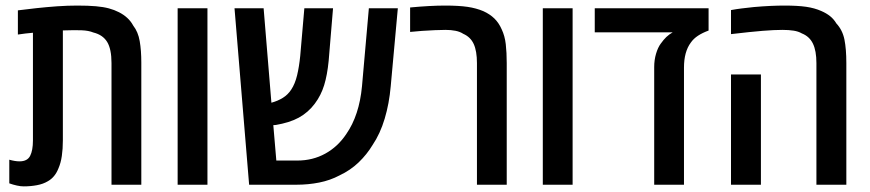

<svg xmlns="http://www.w3.org/2000/svg" viewBox="-20 -660 3107 686"><path d="M64.9 5.9Q53.7 5.9 40.3 2.9Q26.9 0 13.2 -4.9V-89.4Q33.7 -83.5 49.8 -83.5Q77.6 -83.5 87.6 -103Q97.7 -122.6 97.7 -158.2V-543Q84.5 -542 71 -540.3Q57.6 -538.6 43.9 -536.6V-623Q74.7 -627 110.6 -630.9Q146.5 -634.8 184.1 -637.5Q221.7 -640.1 255.9 -640.1Q295.4 -640.1 322.5 -637.7Q349.6 -635.3 368.9 -630.1Q388.2 -625 405.3 -616.2Q422.4 -607.4 434.8 -595.9Q447.3 -584.5 456.1 -568.4Q473.6 -545.9 479.2 -512.9Q484.9 -480 484.9 -436V0H378.4V-434.6Q378.4 -484.9 362.8 -510.3Q347.2 -535.6 313.5 -543.9Q296.9 -550.8 271.5 -551.8Q260.3 -552.2 243.7 -552.2Q227.1 -552.2 204.6 -551.3V-158.2Q204.6 -127.9 200.9 -102.8Q197.3 -77.6 188.5 -57.6Q176.3 -26.9 151.4 -12.7Q134.3 -2.4 111.8 1.7Q89.4 5.9 64.9 5.9Z M614.7 0V-630.4H721.2V0Z M870.1 0 817.9 -630.4H921.9L949.7 -293Q972.7 -299.3 990.7 -310.5Q1008.8 -321.8 1020.5 -339.8Q1034.2 -360.4 1041.5 -390.9Q1048.8 -421.4 1052.7 -460.4L1067.4 -630.4H1169.9L1154.3 -442.9Q1149.4 -392.1 1138.2 -355.7Q1127 -319.3 1105 -290Q1081.5 -258.3 1047.6 -239.7Q1013.7 -221.2 963.9 -213.4Q961.9 -213.4 960.2 -213.1Q958.5 -212.9 956.5 -212.9L967.3 -86.4H1042.5Q1097.2 -86.4 1142.1 -111.1Q1187 -135.7 1217.3 -181.2Q1263.7 -248 1273.4 -352.1L1297.9 -630.4H1401.4L1376 -351.6Q1370.6 -290 1354.5 -236.1Q1338.4 -182.1 1311 -141.6Q1291 -108.4 1261.7 -80.1Q1232.4 -51.8 1192.9 -33.2Q1159.7 -15.6 1120.6 -7.8Q1081.5 0 1039.1 0Z M1684.1 0V-434.6Q1684.1 -477.5 1672.6 -502.7Q1661.1 -527.8 1635.3 -539.1Q1623.5 -546.9 1607.4 -550Q1591.3 -553.2 1571.8 -553.2Q1556.2 -553.2 1533.4 -552.2Q1510.7 -551.3 1487.3 -549.6Q1463.9 -547.9 1445.3 -545.9V-633.3Q1481 -636.7 1512.5 -638.4Q1543.9 -640.1 1569.8 -640.1Q1619.1 -640.1 1650.4 -635.5Q1681.6 -630.9 1707 -620.1Q1730.5 -609.4 1746.3 -594Q1762.2 -578.6 1772.5 -555.2Q1783.7 -531.7 1787.1 -502Q1790.5 -472.2 1790.5 -434.6V0Z M1919.4 0V-630.4H2025.9V0Z M2317.4 0V-420.4Q2317.4 -445.8 2324 -468Q2330.6 -490.2 2340.3 -503.4Q2351.1 -518.6 2360.8 -527.8Q2370.6 -537.1 2383.3 -544.4H2105V-630.4H2511.7V-550.8Q2490.2 -543 2474.1 -532.5Q2458 -522 2448.2 -507.8Q2423.8 -475.1 2423.8 -418.5V0Z M2897 0V-434.6Q2897 -478.5 2884.5 -504.2Q2872.1 -529.8 2845.2 -540.5Q2832.5 -547.9 2815.4 -550.5Q2798.3 -553.2 2775.4 -553.2Q2746.6 -553.2 2704.3 -549.8Q2662.1 -546.4 2591.8 -538.1V-624Q2609.9 -627.4 2630.1 -629.9Q2650.4 -632.3 2673.3 -634.8Q2706.5 -637.7 2733.6 -638.9Q2760.7 -640.1 2782.7 -640.1Q2830.1 -640.1 2860.4 -635.7Q2890.6 -631.3 2914.6 -620.6Q2932.6 -612.8 2945.8 -602.3Q2959 -591.8 2968.3 -576.2Q2990.2 -552.7 2997.1 -518.8Q3003.9 -484.9 3003.9 -434.6V0ZM2591.8 0V-394H2698.7V0Z"/></svg>

Font: Open Sans
Style: Regular
Weight: 600
Width: 3
Foundry: Ascender Corporation
Version: Version 1.000